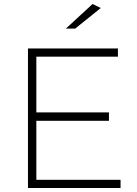

<svg xmlns="http://www.w3.org/2000/svg" viewBox="-20 -942 687 962"><path d="M484.9 -901.9 356.9 -798.8H310.1L443.8 -921.9ZM570.8 -658.2H162.1V-378.9H525.9V-336.9H162.1V-41H584V0H120.1V-699.2H570.8Z"/></svg>

Font: Montserrat Ultra Light
Style: Regular
Weight: 200
Designer: Julieta Ulanovsky
Foundry: Julieta Ulanovsky
Version: Version 3.001;PS 003.001;hotconv 1.0.70;makeotf.lib2.5.58329